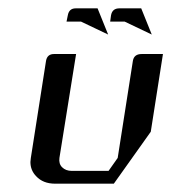

<svg xmlns="http://www.w3.org/2000/svg" viewBox="-20 -442 412 462"><path d="M53.2 -52.2Q53.2 -55.2 54.2 -62L90.8 -295.9Q93.8 -312 109.9 -312H163.1L123 -62Q121.1 -47.9 129.4 -39.6Q138.2 -30.8 152.8 -30.8H241.2L263.2 -62L299.8 -295.9Q302.7 -312 320.8 -312H372.1L342.8 -125L253.9 0H112.8Q83.5 0 66.9 -18.1Q53.2 -32.2 53.2 -52.2ZM140.1 -390.1 143.1 -404.8Q146 -421.9 162.1 -421.9H214.8L240.2 -358.9L174.8 -390.1ZM245.1 -390.1 247.1 -404.8Q250 -421.9 267.1 -421.9H319.8L345.2 -358.9L279.8 -390.1Z"/></svg>

Font: Hhenum
Style: Italic
Weight: 400
Designer: T. Christopher White
Version: Version 1.0